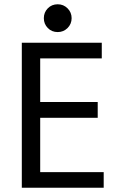

<svg xmlns="http://www.w3.org/2000/svg" viewBox="-20 -894 540 898"><path d="M465 -16H82V-694H456V-621H168V-417H437V-343H168V-89H465ZM250 -874Q277 -874 296 -855Q315 -836 315 -809Q315 -782 296 -763Q277 -744 250 -744Q222 -744 203.5 -763Q185 -782 185 -809Q185 -836 203.5 -855Q222 -874 250 -874Z"/></svg>

Font: D2Coding ligature
Style: Regular
Weight: 400
Monospace: yes
Designer: Yong-Rak Park; Jeong-Hwan Yoon; Sang-Min Lee;
Foundry: NHN Corporation
Version: Version 1.3.2; Build 20180524